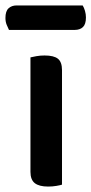

<svg xmlns="http://www.w3.org/2000/svg" viewBox="-42 -678 336 706"><path d="M70 -309H186V1Q180 3 165.5 5.5Q151 8 135 8Q102 8 86 -4.5Q70 -17 70 -46ZM186 -260H70V-467Q78 -469 92 -471.5Q106 -474 122 -474Q156 -474 171 -462Q186 -450 186 -420ZM233 -568H-9Q-13 -576 -17.5 -587Q-22 -598 -22 -612Q-22 -637 -10.5 -647.5Q1 -658 19 -658H262Q267 -650 270.5 -638Q274 -626 274 -614Q274 -589 263 -578.5Q252 -568 233 -568Z"/></svg>

Font: BalooTamma2SemiBold
Style: Regular
Weight: 600
Designer: Divya Kowshik, Shuchita Grover and Ek Type
Foundry: Ek Type
Version: Version 1.700